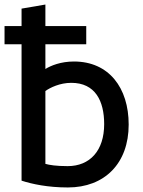

<svg xmlns="http://www.w3.org/2000/svg" viewBox="-22 -806 630 846"><path d="M178 -786V-691H358V-611H178V-502C202 -517 246 -535 304 -535C458 -535 545 -419 545 -257C545 -86 439 20 277 20C189 20 119 5 73 -10V-611H-2V-691H73V-768ZM178 -405V-84C195 -79 226 -74 276 -74C374 -74 437 -142 437 -259C437 -361 398 -441 292 -441C242 -441 199 -420 178 -405Z"/></svg>

Font: Repo Medium
Style: Regular
Weight: 500
Designer: Stefan Peev
Foundry: Context Ltd
Version: Version 1.502